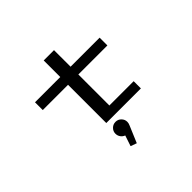

<svg xmlns="http://www.w3.org/2000/svg" viewBox="-213 -940 1475 1475"><g transform="rotate(-45 525.0 -202.0)"><path d="M159.5 -415.5V-500H434V-680H546V-500H861.5V-415.5H546V-78.5H810V0H434V-415.5ZM555 107.5Q555 124.5 547 140.5L490 275.5L440.5 257.5L469.5 170.5Q450 163.5 437.8 146.5Q425.5 129.5 425.5 107.5Q425.5 81.5 444.5 62.5Q463.5 43.5 490.5 43.5Q517.5 43.5 536.2 62.5Q555 81.5 555 107.5Z"/></g></svg>

Font: League Mono Extended
Style: Regular
Weight: 400
Width: 9
Designer: Tyler Finck
Foundry: The League of Moveable Type / Tyler Finck
Version: Version 2.210